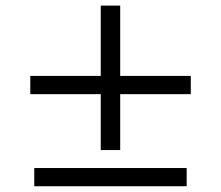

<svg xmlns="http://www.w3.org/2000/svg" viewBox="-20 -664 789 684"><path d="M87.9 -393.6H338.9V-644H408.2V-393.6H659.7V-328.6H408.2V-129.4H338.9V-328.6H87.9ZM102.1 -65.4H645V-0.5H102.1Z"/></svg>

Font: Armata
Style: Regular
Weight: 400
Designer: Viktoriya Grabowska
Foundry: Viktoriya Grabowska
Version: Version 1.002